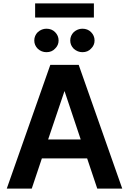

<svg xmlns="http://www.w3.org/2000/svg" viewBox="-20 -1114 764 1137"><path d="M278 -730H446L704 3H556L496 -176H228L168 3H20ZM362 -575 265 -288H458ZM188 -1010V-1094H536V-1010ZM204 -825Q183 -846 183 -874Q183 -903 204 -924Q227 -944 255 -944Q286 -944 306 -924Q327 -903 327 -874Q327 -846 306 -826Q287 -805 255 -805Q226 -805 204 -825ZM417 -825Q396 -846 396 -874Q396 -903 417 -924Q440 -944 468 -944Q499 -944 519 -924Q540 -903 540 -874Q540 -846 519 -826Q500 -805 468 -805Q440 -805 417 -825Z"/></svg>

Font: Sinter Bold
Style: Regular
Weight: 700
Foundry: Adobe & rsms
Version: Version 1.000